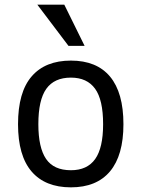

<svg xmlns="http://www.w3.org/2000/svg" viewBox="-20 -786 605 821"><path d="M507.8 -254.9Q507.8 -121.6 450.4 -53.2Q393.1 15.1 283.2 15.1Q173.3 15.1 115.2 -52.5Q57.1 -120.1 57.1 -254.9Q57.1 -392.1 115.5 -459.5Q173.8 -526.9 283.2 -526.9Q393.6 -526.9 450.7 -458.3Q507.8 -389.6 507.8 -254.9ZM420.9 -254.9Q420.9 -359.4 386.5 -406.7Q352.1 -454.1 283.2 -454.1Q212.4 -454.1 178.2 -406.5Q144 -358.9 144 -254.9Q144 -154.8 177 -106.4Q210 -58.1 283.2 -58.1Q353 -58.1 387 -106Q420.9 -153.8 420.9 -254.9ZM272.9 -589.8 139.6 -766.1H254.9L341.8 -589.8Z"/></svg>

Font: Lorenzo Sans
Style: Regular
Weight: 400
Foundry: Intel Corporation
Version: Version 1.00; ttfautohint (v1.5)